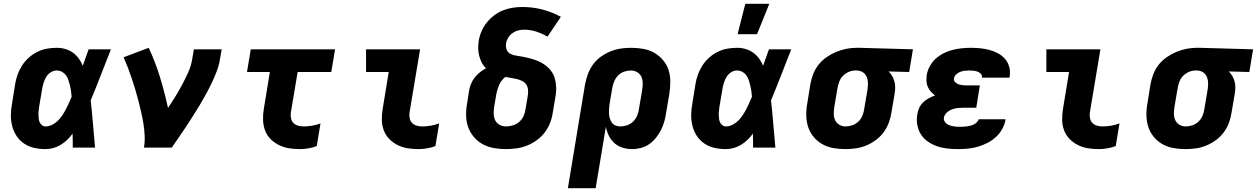

<svg xmlns="http://www.w3.org/2000/svg" viewBox="-20 -781 6651 1016"><path d="M221 8Q190 8 161 1.5Q132 -5 108 -21Q84 -37 68 -61Q52 -85 44.5 -114Q37 -143 37.5 -173.5Q38 -204 44 -235L60 -335Q64 -361 73 -386Q82 -411 97 -434.5Q112 -458 133 -476.5Q154 -495 178.5 -507Q203 -519 229 -523.5Q255 -528 280 -528Q304 -528 326 -521.5Q348 -515 366 -502Q384 -489 397 -471Q410 -453 418 -433Q426 -455 433.5 -476.5Q441 -498 449 -520H567Q540 -452 514 -384.5Q488 -317 460 -250Q467 -188 472 -125Q477 -62 483 0H365Q365 -18 365 -36.5Q365 -55 364 -74Q351 -56 335.5 -41Q320 -26 301 -14.5Q282 -3 261.5 2.5Q241 8 221 8ZM222 -112Q239 -112 256 -120.5Q273 -129 286 -142Q299 -155 309.5 -170.5Q320 -186 328.5 -202.5Q337 -219 344.5 -235.5Q352 -252 359 -269Q358 -284 356 -298.5Q354 -313 350.5 -327.5Q347 -342 342.5 -356Q338 -370 330 -381.5Q322 -393 309 -400.5Q296 -408 280 -408Q264 -408 249.5 -399Q235 -390 226 -376Q217 -362 212 -346.5Q207 -331 204 -316L187 -216Q186 -205 184.5 -194.5Q183 -184 183.5 -173.5Q184 -163 185 -152.5Q186 -142 190.5 -133Q195 -124 203 -118Q211 -112 222 -112Z M742 0Q747 -32 745.5 -64Q744 -96 739 -126.5Q734 -157 727 -187.5Q720 -218 712.5 -247.5Q705 -277 696 -306.5Q687 -336 677.5 -365Q668 -394 657 -422.5Q646 -451 634 -478L767 -528Q802 -453 826.5 -373Q851 -293 869 -210Q890 -241 909 -272Q928 -303 945 -335Q962 -367 977 -400.5Q992 -434 997 -468L1006 -520H1153L1144 -468Q1139 -436 1127.5 -405.5Q1116 -375 1101.5 -344.5Q1087 -314 1071 -284.5Q1055 -255 1037.5 -226Q1020 -197 1002 -168.5Q984 -140 965.5 -112Q947 -84 927.5 -56Q908 -28 889 0Z M1567 8Q1537 8 1509 3.5Q1481 -1 1456 -13.5Q1431 -26 1411.5 -45.5Q1392 -65 1382.5 -91Q1373 -117 1372 -146Q1371 -175 1376 -205L1408 -400H1287L1307 -520H1753L1733 -400H1555L1519 -185Q1517 -170 1520 -155Q1523 -140 1533 -130Q1543 -120 1557 -116Q1571 -112 1587 -112Q1609 -112 1632 -116Q1655 -120 1676 -128L1656 -8Q1635 0 1612 4Q1589 8 1567 8Z M2195 8Q2165 8 2137 3.5Q2109 -1 2084 -13.5Q2059 -26 2040 -45.5Q2021 -65 2011 -91Q2001 -117 2000.5 -146Q2000 -175 2005 -205L2037 -400H1917V-520H2203L2147 -185Q2145 -170 2148 -155Q2151 -140 2161 -130Q2171 -120 2185 -116Q2199 -112 2215 -112Q2237 -112 2260 -116Q2283 -120 2304 -128L2284 -8Q2263 0 2240 4Q2217 8 2195 8Z M2658 8Q2625 8 2593.5 2.5Q2562 -3 2535 -17.5Q2508 -32 2488 -55.5Q2468 -79 2457.5 -108Q2447 -137 2446.5 -169.5Q2446 -202 2452 -235L2462 -300Q2465 -318 2472 -336Q2479 -354 2491.5 -370Q2504 -386 2519.5 -398.5Q2535 -411 2552 -420Q2538 -433 2529.5 -449.5Q2521 -466 2516 -484.5Q2511 -503 2510.5 -523Q2510 -543 2513 -563Q2517 -589 2527.5 -614Q2538 -639 2555 -660.5Q2572 -682 2594 -699Q2616 -716 2641.5 -726Q2667 -736 2692.5 -740Q2718 -744 2744 -744Q2799 -744 2850.5 -730.5Q2902 -717 2948 -692L2877 -587Q2850 -603 2818.5 -613.5Q2787 -624 2753 -624Q2738 -624 2722 -620Q2706 -616 2692 -606Q2678 -596 2669 -581Q2660 -566 2658 -551Q2655 -533 2661.5 -517.5Q2668 -502 2683 -495Q2698 -488 2715 -486Q2732 -484 2748.5 -480.5Q2765 -477 2781 -473Q2797 -469 2812.5 -463.5Q2828 -458 2842.5 -450.5Q2857 -443 2869.5 -433Q2882 -423 2892.5 -410.5Q2903 -398 2909.5 -383.5Q2916 -369 2919 -352.5Q2922 -336 2923 -319Q2924 -302 2921.5 -284.5Q2919 -267 2916 -250L2905 -185Q2901 -157 2890.5 -130Q2880 -103 2862 -79.5Q2844 -56 2819.5 -38.5Q2795 -21 2768.5 -10.5Q2742 0 2713.5 4Q2685 8 2658 8ZM2658 -112Q2676 -112 2695 -118Q2714 -124 2728.5 -137Q2743 -150 2751 -168Q2759 -186 2761 -204L2772 -269Q2775 -286 2774.5 -302Q2774 -318 2766.5 -331Q2759 -344 2745 -351.5Q2731 -359 2716 -362.5Q2701 -366 2685 -368.5Q2669 -371 2654 -374Q2643 -365 2634.5 -354Q2626 -343 2621 -331Q2616 -319 2612 -306Q2608 -293 2606 -281L2595 -216Q2592 -197 2592.5 -178.5Q2593 -160 2600.5 -144.5Q2608 -129 2623.5 -120.5Q2639 -112 2658 -112Z M2985 215 3076 -335Q3081 -362 3091 -389Q3101 -416 3118 -439.5Q3135 -463 3159 -480.5Q3183 -498 3210 -509Q3237 -520 3264.5 -524Q3292 -528 3319 -528Q3352 -528 3383.5 -522.5Q3415 -517 3441.5 -502Q3468 -487 3488 -463.5Q3508 -440 3517.5 -411Q3527 -382 3527 -349.5Q3527 -317 3522 -285L3505 -185Q3502 -162 3495.5 -139Q3489 -116 3478.5 -94.5Q3468 -73 3452 -53Q3436 -33 3416.5 -19Q3397 -5 3373 1.5Q3349 8 3326 8Q3299 8 3274.5 0.5Q3250 -7 3231.5 -23.5Q3213 -40 3202 -62.5Q3191 -85 3186 -110L3132 215ZM3262 -112Q3280 -112 3298 -118Q3316 -124 3330 -137.5Q3344 -151 3351.5 -169Q3359 -187 3361 -204L3378 -304Q3381 -323 3381 -341Q3381 -359 3374 -374.5Q3367 -390 3352 -399Q3337 -408 3319 -408Q3301 -408 3283 -402Q3265 -396 3251.5 -382.5Q3238 -369 3230.5 -351Q3223 -333 3220 -316L3206 -233Q3204 -219 3203 -206Q3202 -193 3202.5 -180Q3203 -167 3207 -154.5Q3211 -142 3218 -132Q3225 -122 3237 -117Q3249 -112 3262 -112Z M3821 8Q3790 8 3761 1.5Q3732 -5 3708 -21Q3684 -37 3668 -61Q3652 -85 3644.5 -114Q3637 -143 3637.5 -173.5Q3638 -204 3644 -235L3660 -335Q3664 -361 3673 -386Q3682 -411 3697 -434.5Q3712 -458 3733 -476.5Q3754 -495 3778.5 -507Q3803 -519 3829 -523.5Q3855 -528 3880 -528Q3904 -528 3926 -521.5Q3948 -515 3966 -502Q3984 -489 3997 -471Q4010 -453 4018 -433Q4026 -455 4033.5 -476.5Q4041 -498 4049 -520H4167Q4140 -452 4114 -384.5Q4088 -317 4060 -250Q4067 -188 4072 -125Q4077 -62 4083 0H3965Q3965 -18 3965 -36.5Q3965 -55 3964 -74Q3951 -56 3935.5 -41Q3920 -26 3901 -14.5Q3882 -3 3861.5 2.5Q3841 8 3821 8ZM3822 -112Q3839 -112 3856 -120.5Q3873 -129 3886 -142Q3899 -155 3909.5 -170.5Q3920 -186 3928.5 -202.5Q3937 -219 3944.5 -235.5Q3952 -252 3959 -269Q3958 -284 3956 -298.5Q3954 -313 3950.5 -327.5Q3947 -342 3942.5 -356Q3938 -370 3930 -381.5Q3922 -393 3909 -400.5Q3896 -408 3880 -408Q3864 -408 3849.5 -399Q3835 -390 3826 -376Q3817 -362 3812 -346.5Q3807 -331 3804 -316L3787 -216Q3786 -205 3784.5 -194.5Q3783 -184 3783.5 -173.5Q3784 -163 3785 -152.5Q3786 -142 3790.5 -133Q3795 -124 3803 -118Q3811 -112 3822 -112ZM3883 -600 3924 -761H4051L3986 -600Z M4454 8Q4421 8 4389.5 2.5Q4358 -3 4331.5 -18Q4305 -33 4285.5 -56.5Q4266 -80 4256.5 -109Q4247 -138 4246.5 -170.5Q4246 -203 4252 -235L4268 -335Q4273 -362 4283 -388.5Q4293 -415 4311 -438Q4329 -461 4353.5 -478Q4378 -495 4404 -506Q4430 -517 4457.5 -522.5Q4485 -528 4512 -528H4531L4811 -520L4791 -400L4682 -403Q4693 -393 4701 -379Q4709 -365 4713 -350Q4717 -335 4717 -318.5Q4717 -302 4714 -285L4697 -185Q4693 -158 4683 -131Q4673 -104 4655.5 -80.5Q4638 -57 4614 -39.5Q4590 -22 4563.5 -11Q4537 0 4509 4Q4481 8 4454 8ZM4454 -112Q4472 -112 4490 -118Q4508 -124 4522 -137.5Q4536 -151 4543.5 -169Q4551 -187 4553 -204L4570 -304Q4573 -322 4573 -339.5Q4573 -357 4567 -372.5Q4561 -388 4547.5 -397.5Q4534 -407 4516 -408H4505Q4488 -408 4471 -400.5Q4454 -393 4441 -380Q4428 -367 4421.5 -350Q4415 -333 4412 -316L4395 -216Q4392 -197 4392 -179Q4392 -161 4399 -145.5Q4406 -130 4421 -121Q4436 -112 4454 -112Z M5051 8Q5022 8 4993.5 5Q4965 2 4939 -7Q4913 -16 4891 -31Q4869 -46 4854.5 -68Q4840 -90 4834.5 -117.5Q4829 -145 4834 -174Q4836 -191 4843.5 -208.5Q4851 -226 4864.5 -239Q4878 -252 4894.5 -261Q4911 -270 4928 -276Q4916 -285 4906 -296Q4896 -307 4889.5 -321.5Q4883 -336 4882.5 -352Q4882 -368 4884 -385Q4888 -408 4900.5 -431Q4913 -454 4932 -471Q4951 -488 4974 -499.5Q4997 -511 5021 -517Q5045 -523 5069 -525.5Q5093 -528 5117 -528Q5143 -528 5168 -525.5Q5193 -523 5217 -516.5Q5241 -510 5262 -498.5Q5283 -487 5298.5 -469Q5314 -451 5320.5 -427Q5327 -403 5323 -377L5322 -370H5176V-371Q5178 -383 5170 -391Q5162 -399 5151.5 -402.5Q5141 -406 5129.5 -407Q5118 -408 5107 -408Q5095 -408 5083.5 -406.5Q5072 -405 5060.5 -400.5Q5049 -396 5039.5 -387Q5030 -378 5028 -366Q5026 -354 5034.5 -346Q5043 -338 5053.5 -334.5Q5064 -331 5075 -330Q5086 -329 5098 -329H5165L5146 -211H5079Q5064 -211 5048.5 -209.5Q5033 -208 5018 -202.5Q5003 -197 4990.5 -185.5Q4978 -174 4975 -159Q4973 -149 4977.5 -140.5Q4982 -132 4989 -126.5Q4996 -121 5004.5 -118Q5013 -115 5022.5 -113Q5032 -111 5041.5 -110.5Q5051 -110 5061 -110Q5070 -110 5079 -110.5Q5088 -111 5097.5 -112.5Q5107 -114 5115.5 -116Q5124 -118 5133 -122.5Q5142 -127 5149 -134Q5156 -141 5159 -150H5302L5301 -149Q5297 -123 5283.5 -98.5Q5270 -74 5249.5 -55.5Q5229 -37 5204.5 -24.5Q5180 -12 5154 -4.5Q5128 3 5102 5.5Q5076 8 5051 8Z M5795 8Q5765 8 5737 3.5Q5709 -1 5684 -13.5Q5659 -26 5640 -45.5Q5621 -65 5611 -91Q5601 -117 5600.5 -146Q5600 -175 5605 -205L5637 -400H5517V-520H5803L5747 -185Q5745 -170 5748 -155Q5751 -140 5761 -130Q5771 -120 5785 -116Q5799 -112 5815 -112Q5837 -112 5860 -116Q5883 -120 5904 -128L5884 -8Q5863 0 5840 4Q5817 8 5795 8Z M6254 8Q6221 8 6189.5 2.5Q6158 -3 6131.5 -18Q6105 -33 6085.5 -56.5Q6066 -80 6056.5 -109Q6047 -138 6046.5 -170.5Q6046 -203 6052 -235L6068 -335Q6073 -362 6083 -388.5Q6093 -415 6111 -438Q6129 -461 6153.5 -478Q6178 -495 6204 -506Q6230 -517 6257.5 -522.5Q6285 -528 6312 -528H6331L6611 -520L6591 -400L6482 -403Q6493 -393 6501 -379Q6509 -365 6513 -350Q6517 -335 6517 -318.5Q6517 -302 6514 -285L6497 -185Q6493 -158 6483 -131Q6473 -104 6455.5 -80.5Q6438 -57 6414 -39.5Q6390 -22 6363.5 -11Q6337 0 6309 4Q6281 8 6254 8ZM6254 -112Q6272 -112 6290 -118Q6308 -124 6322 -137.5Q6336 -151 6343.5 -169Q6351 -187 6353 -204L6370 -304Q6373 -322 6373 -339.5Q6373 -357 6367 -372.5Q6361 -388 6347.5 -397.5Q6334 -407 6316 -408H6305Q6288 -408 6271 -400.5Q6254 -393 6241 -380Q6228 -367 6221.5 -350Q6215 -333 6212 -316L6195 -216Q6192 -197 6192 -179Q6192 -161 6199 -145.5Q6206 -130 6221 -121Q6236 -112 6254 -112Z"/></svg>

Font: Iosevka Heavy Extended Oblique
Style: Regular
Weight: 900
Width: 7
Italic angle: -9°
Monospace: yes
Designer: Belleve Invis
Foundry: Belleve Invis
Version: Version 32.5.0; ttfautohint (v1.8.4)